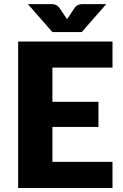

<svg xmlns="http://www.w3.org/2000/svg" viewBox="-20 -935 613 955"><path d="M539.6 -598.6H240.7V-428.7H469.7V-303.7H240.7V-129.9H539.6V0H70.3V-728.5H539.6ZM396.5 -914.6H508.3L386.7 -775.4H240.7L118.7 -914.6H230.5H241.2Q249 -913.6 252.4 -912.6Q261.7 -909.2 264.6 -907.2Q269.5 -903.3 274.9 -897L304.7 -852.5Q305.7 -851.1 307.6 -848.9Q309.6 -846.7 309.6 -846.2Q310.1 -845.2 311.3 -842.8Q312.5 -840.3 313.5 -839.4Q314.9 -841.3 317.9 -846.2Q320.8 -850.1 322.3 -852.5L351.6 -896.5Q357.4 -904.3 362.3 -907.2Q365.2 -909.2 374.5 -912.6Q377.9 -913.6 386.7 -914.6Z"/></svg>

Font: Lato-ExtraBold
Style: Regular
Weight: 500
Designer: Lukasz Dziedzic with Adam Twardoch and Botio Nikoltchev
Foundry: tyPoland Lukasz Dziedzic
Version: ""